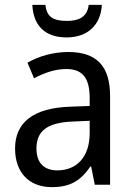

<svg xmlns="http://www.w3.org/2000/svg" viewBox="-20 -760 548 790"><path d="M399 -740H345C339 -689 303 -674 256 -674C202 -674 172 -688 167 -740H113C117 -656 164 -606 254 -606C342 -606 395 -659 399 -740ZM261 -546C197 -546 138 -528 93 -502L120 -438C162 -460 206 -476 253 -476C316 -476 349 -443 349 -357V-324L269 -321C117 -316 42 -256 42 -149C42 -49 101 10 193 10C270 10 312 -17 352 -75H355L370 0H433V-364C433 -486 380 -546 261 -546ZM281 -260 349 -263V-213C349 -111 293 -59 216 -59C164 -59 130 -87 130 -149C130 -218 170 -256 281 -260Z"/></svg>

Font: Noto Sans Gujarati UI SemiCondensed
Style: Regular
Weight: 400
Width: 4
Designer: Jelle Bosma - Monotype Design Team, Universal Thirst
Foundry: Monotype Imaging Inc.
Version: Version 2.106